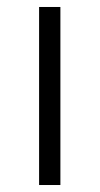

<svg xmlns="http://www.w3.org/2000/svg" viewBox="-20 -530 286 550"><path d="M92 0V-510H153V0Z"/></svg>

Font: Saira Light
Style: Regular
Weight: 300
Designer: Hector Gatti with collaboration of the Omnibus-Type team
Foundry: Omnibus-Type
Version: Version 1.100; ttfautohint (v1.8.3)